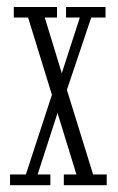

<svg xmlns="http://www.w3.org/2000/svg" viewBox="-20 -544 346 564"><path d="M9.5 0V-31.5H56L132.5 -265.5L62.5 -492.5H20.5V-523.5H147.5V-492.5H111.5L161.5 -329L214.5 -492.5H174V-523.5H290V-492.5H248L176.5 -280L253.5 -31.5H293.5V0H167.5V-31.5H204.5L149 -212L90.5 -31.5H128V0Z"/></svg>

Font: Imbue 10pt ExtraLight
Style: Regular
Weight: 200
Designer: Tyler Finck
Foundry: Etcetera Type Company
Version: Version 1.102; ttfautohint (v1.8.3)